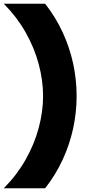

<svg xmlns="http://www.w3.org/2000/svg" viewBox="-69 -823 473 1025"><path d="M172 182H-49Q20 113 67 30.5Q114 -52 137.5 -139.5Q161 -227 161 -310Q161 -394 137.5 -481.5Q114 -569 67 -651.5Q20 -734 -49 -803H172Q229 -730 266 -649.5Q303 -569 321.5 -483.5Q340 -398 340 -310Q340 -223 321.5 -137.5Q303 -52 266 28.5Q229 109 172 182Z"/></svg>

Font: Onest Black
Style: Regular
Weight: 900
Designer: Dmitri Voloshin, Andrey Kudryavtsev
Foundry: Dmitri Voloshin, Andrey Kudryavtsev
Version: Version 1.000;gftools[0.9.33]